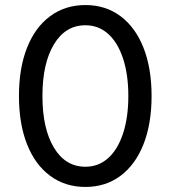

<svg xmlns="http://www.w3.org/2000/svg" viewBox="-20 -730 675 760"><path d="M55 -350Q55 -460 87 -541Q119 -622 178.5 -666Q238 -710 318 -710Q398 -710 457 -666Q516 -622 548 -541Q580 -460 580 -350Q580 -240 548 -159Q516 -78 457 -34Q398 10 318 10Q238 10 178.5 -34Q119 -78 87 -159Q55 -240 55 -350ZM488 -350Q488 -435 467 -498.5Q446 -562 408 -596Q370 -630 318 -630Q239 -630 193.5 -554.5Q148 -479 148 -350Q148 -221 193.5 -145.5Q239 -70 318 -70Q370 -70 408 -104Q446 -138 467 -201.5Q488 -265 488 -350Z"/></svg>

Font: Goli
Style: Regular
Weight: 400
Designer: jaikishan Patel
Foundry: MagicType
Version: Version 1.000